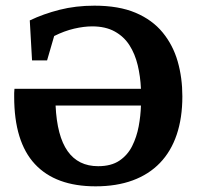

<svg xmlns="http://www.w3.org/2000/svg" viewBox="-20 -648 693 677"><path d="M317 9Q176 9 103 -69.5Q30 -148 30 -307Q30 -314 30 -320Q30 -326 31 -335H477Q475 -379 465.5 -418.5Q456 -458 436.5 -488.5Q417 -519 384.5 -537Q352 -555 305 -555Q276 -555 241.5 -547Q207 -539 171 -521L146 -435H93L85 -576Q133 -599 190 -613.5Q247 -628 313 -628Q399 -628 458 -603Q517 -578 553.5 -533.5Q590 -489 606.5 -431.5Q623 -374 623 -308Q623 -232 603 -173Q583 -114 544 -73.5Q505 -33 448 -12Q391 9 317 9ZM326 -62Q372 -62 401 -81.5Q430 -101 446 -133Q462 -165 469 -202.5Q476 -240 477 -276H176Q181 -168 218.5 -115Q256 -62 326 -62Z"/></svg>

Font: Manuale
Style: Regular
Weight: 400
Designer: Eduardo Tunni / Pablo Cosgaya
Foundry: Eduardo Tunni / Pablo Cosgaya
Version: Version 1.002